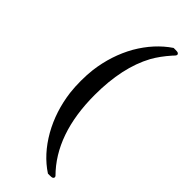

<svg xmlns="http://www.w3.org/2000/svg" viewBox="-316 -790 1079 1079"><g transform="rotate(45 223.5 -250.5)"><path d="M186 -580Q249 -688 341 -750H356Q371 -750 375 -748Q387 -742 381 -731Q380 -728 367 -715Q320 -662 292 -612Q214 -468 214 -250Q214 62 381 229Q387 241 375 247Q371 249 356 249H341Q249 189 186 79Q125 -29 108 -160Q103 -203 103 -251Q103 -298 108 -341Q125 -472 186 -580Z"/></g></svg>

Font: KaTeX_Main
Style: Bold
Weight: 700
Version: Version